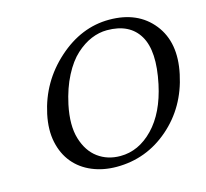

<svg xmlns="http://www.w3.org/2000/svg" viewBox="-98 -769 954 890"><g transform="rotate(-15 379.0 -324.0)"><path d="M475.6 -613.8Q437.5 -613.8 399.9 -598.1Q362.3 -582.5 326.2 -549.8Q290 -517.1 260.3 -459.7Q230.5 -402.3 214.4 -327.1Q194.3 -231 214.1 -165.8Q233.9 -100.6 279.3 -67.4Q324.7 -34.2 386.2 -34.2Q474.1 -34.2 544.2 -106.7Q614.3 -179.2 642.1 -310.1Q674.3 -461.9 629.4 -537.8Q584.5 -613.8 475.6 -613.8ZM749 -329.1Q717.3 -178.7 608.4 -84.5Q499.5 9.8 356.9 9.8Q292.5 9.8 239.5 -12.5Q186.5 -34.7 152.1 -76.2Q117.7 -117.7 105 -177Q92.3 -236.3 107.9 -310.1Q139.2 -457 251.5 -557.6Q363.8 -658.2 498 -658.2Q635.3 -658.2 707.8 -566.7Q780.3 -475.1 749 -329.1Z"/></g></svg>

Font: Linux Biolinum
Style: Italic
Weight: 400
Italic angle: -12°
Designer: Philipp H. Poll
Foundry: Philipp H. Poll
Version: Version 1.1.3 ; ttfautohint (v0.9)